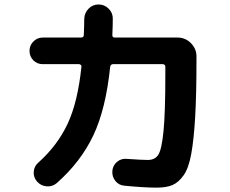

<svg xmlns="http://www.w3.org/2000/svg" viewBox="-20 -820 1040 867"><path d="M172.9 -530.3Q147.5 -530.3 130.4 -547.9Q113.3 -565.4 113.3 -590.3Q113.3 -615.2 130.9 -632.8Q148.4 -650.4 172.9 -650.4H345.7Q357.4 -650.4 358.4 -661.1Q360.4 -707 360.4 -734.4Q361.3 -761.7 379.9 -780.8Q398.4 -799.8 425.3 -799.8Q452.1 -799.8 471.2 -780.3Q490.2 -760.7 489.3 -734.4Q489.3 -707 487.3 -661.1Q487.3 -650.4 498 -650.4H782.2Q817.4 -650.4 842.3 -625Q867.2 -599.6 867.2 -565.4V-546.9Q867.2 -392.6 861.3 -292Q855.5 -191.4 843.8 -126Q832 -60.5 809.1 -28.3Q786.1 3.9 758.8 15.6Q731.4 27.3 686.5 27.3Q631.8 27.3 542 18.6Q516.6 16.6 501 -2.9Q485.4 -22.5 487.3 -47.9Q489.3 -73.2 508.8 -89.4Q528.3 -105.5 553.7 -102.5Q622.1 -97.7 647.5 -97.7Q679.7 -97.7 694.8 -121.1Q710 -144.5 718.3 -227.1Q726.6 -309.6 726.6 -482.4V-518.6Q726.6 -529.3 714.8 -530.3H490.2Q480.5 -530.3 477.5 -518.6Q458 -328.1 401.4 -208.5Q344.7 -88.9 236.3 6.8Q216.8 23.4 190.9 21.5Q165 19.5 147.5 0Q130.9 -18.6 132.3 -43.9Q133.8 -69.3 153.3 -85.9Q239.3 -163.1 285.2 -260.7Q331.1 -358.4 347.7 -518.6Q348.6 -522.5 345.2 -526.4Q341.8 -530.3 336.9 -530.3Z"/></svg>

Font: Rounded-X Mgen+ 1m bold
Style: Bold
Weight: 700
Designer: [Source Han Sans]
Ryoko NISHIZUKA  (kana & ideographs); Paul D. Hunt (Latin, Greek & Cyrillic); Wenlong ZHANG  (bopomofo
Version: Version 1.059.20150602